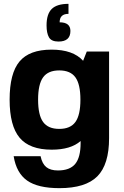

<svg xmlns="http://www.w3.org/2000/svg" viewBox="-20 -768 647 998"><path d="M249 10Q134 10 82 -52Q30 -114 30 -250Q30 -387 81.5 -448.5Q133 -510 248 -510Q360 -510 412 -452L431 -500H547V-50Q547 87 486 148.5Q425 210 289 210Q177 210 121 170.5Q65 131 51 44H191Q199 83 220.5 100.5Q242 118 281 118Q343 118 371 84Q399 50 399 -25V-35Q348 10 249 10ZM204 -134Q230 -98 288 -98Q346 -98 372 -134Q398 -170 398 -250Q398 -330 372 -366Q346 -402 288 -402Q230 -402 204 -366Q178 -330 178 -250Q178 -170 204 -134ZM284 -552Q247 -552 234.5 -574Q222 -596 222 -636Q222 -695 249 -721.5Q276 -748 336 -748V-696Q290 -696 290 -652Q346 -652 346 -607Q346 -552 284 -552Z"/></svg>

Font: Fivo Sans
Style: Regular
Weight: 700
Designer: Alexander Slobzheninov
Foundry: Alexander Slobzheninov
Version: 1.0